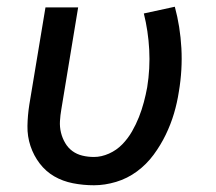

<svg xmlns="http://www.w3.org/2000/svg" viewBox="-20 -542 640 570"><path d="M259 8Q227 8 196.5 2Q166 -4 141 -18.5Q116 -33 98 -56.5Q80 -80 70.5 -108.5Q61 -137 61.5 -168Q62 -199 67 -231L115 -520H212L162 -217Q159 -200 158 -182.5Q157 -165 161 -148.5Q165 -132 173.5 -117.5Q182 -103 195 -93.5Q208 -84 224.5 -80Q241 -76 259 -76Q281 -76 303.5 -86Q326 -96 343 -113.5Q360 -131 372 -152Q384 -173 392.5 -194.5Q401 -216 407 -238.5Q413 -261 417 -283Q426 -339 423 -394.5Q420 -450 407 -502L499 -522Q515 -463 518.5 -399Q522 -335 511 -270Q506 -237 496.5 -205Q487 -173 472 -142Q457 -111 436 -82.5Q415 -54 386.5 -33Q358 -12 324.5 -2Q291 8 259 8Z"/></svg>

Font: Iosevka Md Ex Obl
Style: Regular
Weight: 500
Width: 7
Italic angle: -9°
Monospace: yes
Designer: Belleve Invis
Foundry: Belleve Invis
Version: Version 32.5.0; ttfautohint (v1.8.4)